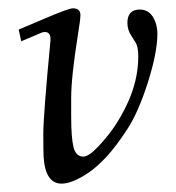

<svg xmlns="http://www.w3.org/2000/svg" viewBox="-20 -426 423 461"><path d="M285.9 -371.1Q285.9 -403.1 315.9 -403.1Q342.5 -403.1 353.5 -372.1Q357.9 -359.1 357.9 -345Q357.9 -300.3 335.2 -228.6Q312.5 -157 285.5 -115.6Q258.5 -74.2 235.5 -49.4Q212.4 -24.7 192.4 -11.2Q153.3 14.9 127.9 14.9Q88.9 14.9 84.7 -49.3Q84 -60.5 84 -104.6Q84 -148.7 101.1 -327.9Q102.8 -349.1 87.9 -349.1Q82.3 -349.1 75.9 -345.9L31 -326.9L24.9 -355Q50.3 -365.7 89.4 -382.3Q144.8 -406 155 -406Q173.1 -406 173.1 -389.9Q173.1 -379.2 167.5 -345.2Q150.9 -241.5 150.9 -190.9V-147Q150.9 -94.7 156.6 -72.4Q162.4 -50 179.9 -50Q193.4 -50 216.7 -75Q240 -99.9 255.4 -123Q270.8 -146.2 283.2 -171.9Q312 -230.7 312 -291Q312 -313.5 305.4 -324.2Q298.8 -335 294.9 -340.8Q285.9 -354.5 285.9 -371.1Z"/></svg>

Font: Linden Hill
Style: Italic
Weight: 400
Italic angle: -5.60001°
Version: Version 1.201